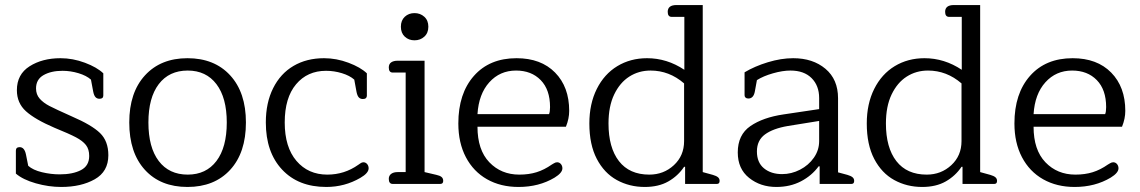

<svg xmlns="http://www.w3.org/2000/svg" viewBox="-20 -730 4524 762"><path d="M43 -41V-132Q43 -146 58 -146Q77 -146 83 -117L92 -72Q111 -55 146.5 -46.5Q182 -38 217 -38Q269 -38 301.5 -55Q334 -72 334 -111Q334 -138 321 -154.5Q308 -171 281.5 -185Q255 -199 196 -223Q119 -256 83 -288.5Q47 -321 47 -372Q47 -435 97.5 -467Q148 -499 220 -499Q269 -499 317 -481Q365 -463 390 -439V-351Q390 -338 375 -338Q365 -338 359 -344.5Q353 -351 350 -366L341 -414Q323 -430 291.5 -439.5Q260 -449 228 -449Q183 -449 153 -432Q123 -415 123 -379Q123 -355 137.5 -338.5Q152 -322 176 -309.5Q200 -297 265 -268Q344 -234 377 -202Q410 -170 410 -114Q410 -49 356 -18.5Q302 12 223 12Q173 12 122 -2.5Q71 -17 43 -41Z M493 -244Q493 -363 555.5 -431Q618 -499 724 -499Q831 -499 893.5 -431Q956 -363 956 -244Q956 -124 893.5 -56Q831 12 724 12Q617 12 555 -56Q493 -124 493 -244ZM880 -244Q880 -342 839 -396Q798 -450 725 -450Q651 -450 610 -396Q569 -342 569 -244Q569 -145 610 -91Q651 -37 725 -37Q798 -37 839 -91Q880 -145 880 -244Z M1035 -244Q1035 -322 1064 -380Q1093 -438 1145 -468.5Q1197 -499 1266 -499Q1315 -499 1363 -481Q1411 -463 1436 -439V-350Q1436 -344 1432 -340.5Q1428 -337 1420 -337Q1410 -337 1404 -343.5Q1398 -350 1395 -365L1386 -414Q1368 -430 1337 -439.5Q1306 -449 1274 -449Q1200 -449 1155 -395.5Q1110 -342 1110 -244Q1110 -146 1156.5 -91.5Q1203 -37 1279 -37Q1347 -37 1402 -76Q1404 -77 1410 -81.5Q1416 -86 1422 -86Q1431 -86 1437 -79Q1443 -72 1443 -62Q1443 -43 1410 -24Q1348 12 1275 12Q1164 12 1099.5 -57Q1035 -126 1035 -244Z M1571 -624Q1571 -649 1586.5 -663.5Q1602 -678 1625 -678Q1648 -678 1664 -663.5Q1680 -649 1680 -624Q1680 -599 1664 -584.5Q1648 -570 1625 -570Q1602 -570 1586.5 -584.5Q1571 -599 1571 -624ZM1523 -20Q1523 -33 1532.5 -40Q1542 -47 1558 -47H1590V-442H1539Q1523 -442 1523 -462Q1523 -476 1532.5 -482.5Q1542 -489 1558 -489H1665V-47L1712 -36Q1726 -33 1732.5 -27.5Q1739 -22 1739 -12Q1739 0 1727 0H1539Q1523 0 1523 -20Z M1799 -240Q1799 -359 1861 -429Q1923 -499 2030 -499Q2127 -499 2183 -442Q2239 -385 2239 -290Q2239 -259 2226 -227H1875Q1875 -135 1922 -86Q1969 -37 2041 -37Q2079 -37 2109.5 -46.5Q2140 -56 2170 -77Q2172 -78 2178.5 -82Q2185 -86 2191 -86Q2200 -86 2206 -79Q2212 -72 2212 -62Q2212 -44 2181 -25Q2119 12 2038 12Q1967 12 1913 -18.5Q1859 -49 1829 -106Q1799 -163 1799 -240ZM2159 -277Q2163 -286 2163 -305Q2163 -374 2126 -412Q2089 -450 2028 -450Q1964 -450 1922 -403.5Q1880 -357 1875 -277Z M2319 -240Q2319 -318 2348.5 -377Q2378 -436 2430 -467.5Q2482 -499 2548 -499Q2627 -499 2696 -453V-663H2646Q2630 -663 2630 -683Q2630 -710 2665 -710H2769V-47L2809 -36Q2823 -32 2829.5 -26.5Q2836 -21 2836 -12Q2836 0 2825 0H2699V-68H2695Q2671 -32 2632.5 -10Q2594 12 2539 12Q2478 12 2428 -15.5Q2378 -43 2348.5 -99.5Q2319 -156 2319 -240ZM2695 -170V-399Q2636 -450 2562 -450Q2515 -450 2477.5 -426Q2440 -402 2417.5 -355Q2395 -308 2395 -240Q2395 -144 2436.5 -90.5Q2478 -37 2557 -37Q2614 -37 2654.5 -74.5Q2695 -112 2695 -170Z M2908 -125Q2908 -195 2958 -229.5Q3008 -264 3090 -276L3231 -297V-341Q3231 -390 3201 -420Q3171 -450 3117 -450Q3086 -450 3047.5 -439Q3009 -428 2984 -412L2976 -368Q2971 -339 2950 -339Q2943 -339 2939 -342.5Q2935 -346 2935 -352V-443Q2975 -467 3027.5 -483Q3080 -499 3128 -499Q3206 -499 3256 -457Q3306 -415 3306 -340V-46L3343 -36Q3357 -32 3363.5 -26.5Q3370 -21 3370 -12Q3370 0 3359 0H3233V-70H3229Q3202 -33 3159 -10.5Q3116 12 3061 12Q2998 12 2953 -24Q2908 -60 2908 -125ZM3231 -170V-250L3107 -230Q3048 -220 3016 -196.5Q2984 -173 2984 -129Q2984 -85 3012 -62Q3040 -39 3084 -39Q3121 -39 3155 -56.5Q3189 -74 3210 -104Q3231 -134 3231 -170Z M3420 -240Q3420 -318 3449.5 -377Q3479 -436 3531 -467.5Q3583 -499 3649 -499Q3728 -499 3797 -453V-663H3747Q3731 -663 3731 -683Q3731 -710 3766 -710H3870V-47L3910 -36Q3924 -32 3930.5 -26.5Q3937 -21 3937 -12Q3937 0 3926 0H3800V-68H3796Q3772 -32 3733.5 -10Q3695 12 3640 12Q3579 12 3529 -15.5Q3479 -43 3449.5 -99.5Q3420 -156 3420 -240ZM3796 -170V-399Q3737 -450 3663 -450Q3616 -450 3578.5 -426Q3541 -402 3518.5 -355Q3496 -308 3496 -240Q3496 -144 3537.5 -90.5Q3579 -37 3658 -37Q3715 -37 3755.5 -74.5Q3796 -112 3796 -170Z M4006 -240Q4006 -359 4068 -429Q4130 -499 4237 -499Q4334 -499 4390 -442Q4446 -385 4446 -290Q4446 -259 4433 -227H4082Q4082 -135 4129 -86Q4176 -37 4248 -37Q4286 -37 4316.5 -46.5Q4347 -56 4377 -77Q4379 -78 4385.5 -82Q4392 -86 4398 -86Q4407 -86 4413 -79Q4419 -72 4419 -62Q4419 -44 4388 -25Q4326 12 4245 12Q4174 12 4120 -18.5Q4066 -49 4036 -106Q4006 -163 4006 -240ZM4366 -277Q4370 -286 4370 -305Q4370 -374 4333 -412Q4296 -450 4235 -450Q4171 -450 4129 -403.5Q4087 -357 4082 -277Z"/></svg>

Font: Maitree
Style: Regular
Weight: 400
Designer: CadsonDemak Team
Foundry: CadsonDemak
Version: Version 1.000